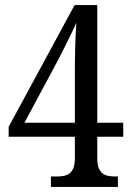

<svg xmlns="http://www.w3.org/2000/svg" viewBox="-20 -734 517 754"><path d="M180 0H443V-41H432C393 -41 362 -50 362 -113V-197H464V-252H362V-714H273L14 -236V-197H274V-113C274 -50 243 -41 203 -41H180ZM76 -252 202 -487C224 -528 267 -615 280 -645C275 -583 274 -498 274 -440V-252Z"/></svg>

Font: Noto Serif Lao Condensed
Style: Regular
Weight: 400
Width: 3
Designer: Monotype Design Team
Foundry: Monotype Imaging Inc.
Version: Version 2.003